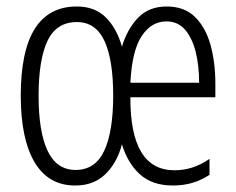

<svg xmlns="http://www.w3.org/2000/svg" viewBox="-20 -562 729 592"><path d="M494 -542Q549 -542 582 -509Q615 -476 629.5 -422Q644 -368 644 -305V-262H382Q381 -37 518 -37Q545 -37 571.5 -45Q598 -53 626 -72V-23Q602 -7 574 1.5Q546 10 513 10Q450 10 412 -24Q374 -58 356 -117Q341 -60 305 -25Q269 10 212 10Q129 10 86.5 -62Q44 -134 44 -267Q44 -542 217 -542Q272 -542 306 -508.5Q340 -475 356 -418Q372 -472 405.5 -507Q439 -542 494 -542ZM493 -496Q447 -496 417 -451Q387 -406 382 -307H594Q594 -359 583.5 -401.5Q573 -444 551 -470Q529 -496 493 -496ZM217 -494Q154 -494 126.5 -436Q99 -378 99 -267Q99 -155 127 -96.5Q155 -38 213 -38Q274 -38 301.5 -97.5Q329 -157 329 -267Q329 -378 302 -436Q275 -494 217 -494Z"/></svg>

Font: Noto Sans Gurmukhi ExtraCondensed Light
Style: Regular
Weight: 300
Width: 2
Designer: Jelle Bosma - Monotype Design Team
Foundry: Monotype Imaging Inc.
Version: Version 2.004; ttfautohint (v1.8.4.7-5d5b)